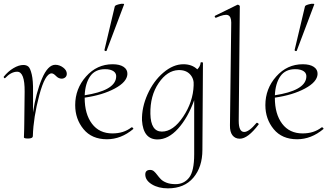

<svg xmlns="http://www.w3.org/2000/svg" viewBox="-34 -751 1803 1052"><path d="M269 -396Q292 -396 312 -381Q332 -366 332 -347Q332 -334 323.5 -327Q315 -320 304 -320Q287 -320 273 -334.5Q259 -349 249 -349Q213 -349 181 -228.5Q149 -108 146 -6Q146 8 120 8Q98 8 97 2Q97 1 97.5 -12Q98 -25 98.5 -43Q99 -61 99 -74L101 -249Q102 -358 60 -358Q27 -358 -6 -323Q-7 -322 -9 -322.5Q-11 -323 -12.5 -325.5Q-14 -328 -14 -330Q10 -360 39.5 -377.5Q69 -395 94 -395Q111 -395 121.5 -386Q132 -377 140 -343Q148 -309 147 -249V-135Q163 -242 195.5 -319Q228 -396 269 -396Z M550 -473Q549 -471 546 -471Q543 -471 540.5 -473Q538 -475 538 -476L595 -716Q597 -724 629 -730Q647 -732 646 -727ZM686 -53Q689 -55 693.5 -51Q698 -47 696 -44Q629 12 552 12Q469 12 423.5 -43.5Q378 -99 378 -175Q378 -265 437.5 -332Q497 -399 583 -399Q622 -399 643.5 -384.5Q665 -370 664 -345Q662 -302 595 -266Q528 -230 430 -216V-215Q430 -126 470 -73Q510 -20 582 -20Q644 -20 686 -53ZM542 -372Q487 -372 460 -333Q433 -294 430 -229Q592 -254 602 -324Q606 -348 589 -360Q572 -372 542 -372Z M1065 -407Q1065 -411 1074 -410Q1078 -409 1078 -406L1075 70Q1075 164 1025.5 222.5Q976 281 886 281Q834 281 798 259Q762 237 762 205Q762 180 789 180Q801 180 810 188Q819 196 827.5 207.5Q836 219 847 230.5Q858 242 878.5 250Q899 258 928 258Q974 258 1002 222.5Q1030 187 1030 94V-202Q995 -105 941.5 -46Q888 13 829 13Q751 13 744 -91Q742 -162 774.5 -234.5Q807 -307 861 -353Q915 -399 971 -399Q1018 -399 1047 -371Q1064 -388 1065 -407ZM1027 -283Q1030 -319 1007.5 -343.5Q985 -368 944 -367Q882 -365 835 -295.5Q788 -226 790 -127Q792 -30 853 -30Q915 -30 969.5 -111.5Q1024 -193 1027 -283Z M1280 9Q1254 9 1239.5 -10Q1225 -29 1226 -65L1233 -627Q1233 -661 1215 -668Q1197 -675 1150 -654Q1148 -653 1145.5 -655Q1143 -657 1142.5 -660Q1142 -663 1145 -665L1267 -725Q1270 -726 1275 -723Q1280 -720 1280 -717L1274 -89Q1274 -28 1304 -28Q1330 -28 1371 -77Q1374 -80 1379.5 -76Q1385 -72 1383 -69Q1324 9 1280 9Z M1592 -473Q1591 -471 1588 -471Q1585 -471 1582.5 -473Q1580 -475 1580 -476L1637 -716Q1639 -724 1671 -730Q1689 -732 1688 -727ZM1728 -53Q1731 -55 1735.5 -51Q1740 -47 1738 -44Q1671 12 1594 12Q1511 12 1465.5 -43.5Q1420 -99 1420 -175Q1420 -265 1479.5 -332Q1539 -399 1625 -399Q1664 -399 1685.5 -384.5Q1707 -370 1706 -345Q1704 -302 1637 -266Q1570 -230 1472 -216V-215Q1472 -126 1512 -73Q1552 -20 1624 -20Q1686 -20 1728 -53ZM1584 -372Q1529 -372 1502 -333Q1475 -294 1472 -229Q1634 -254 1644 -324Q1648 -348 1631 -360Q1614 -372 1584 -372Z"/></svg>

Font: Cormorant Upright Light
Style: Regular
Weight: 300
Designer: Christian Thalmann (Catharsis Fonts)
Foundry: Catharsis Fonts
Version: Version 3.302;PS 003.302;hotconv 1.0.88;makeotf.lib2.5.64775